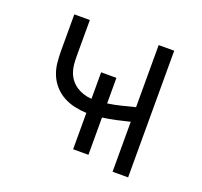

<svg xmlns="http://www.w3.org/2000/svg" viewBox="-98 -642 796 755"><g transform="rotate(20 300.0 -265.0)"><path d="M444 0V-209Q416 -202 388.5 -196Q361 -190 332 -186V-30H268V-182Q243 -183 218 -188.5Q193 -194 171 -206Q149 -218 132 -237Q115 -256 105.5 -279.5Q96 -303 93.5 -328Q91 -353 91 -378V-530H156V-378Q156 -361 157.5 -344.5Q159 -328 164.5 -312.5Q170 -297 180.5 -283.5Q191 -270 205 -261Q219 -252 235 -247Q251 -242 268 -241V-352H332V-245Q360 -249 388 -256Q416 -263 444 -270V-530H509V0Z"/></g></svg>

Font: Iosevka Curly Light Extended
Style: Regular
Weight: 300
Width: 7
Monospace: yes
Designer: Belleve Invis
Foundry: Belleve Invis
Version: Version 11.1.0; ttfautohint (v1.8.3)